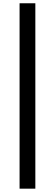

<svg xmlns="http://www.w3.org/2000/svg" viewBox="-20 -871 336 1175"><path d="M99.8 283.6H196.3V-851H99.8Z"/></svg>

Font: Source Han Sans JP VF
Style: Regular
Weight: 250
Designer: Ryoko NISHIZUKA 西塚涼子 (kana, bopomofo & ideographs); Paul D. Hunt (Latin, Greek & Cyrillic); Sandoll Communications 산돌커뮤니
Foundry: Adobe
Version: Version 2.004;hotconv 1.0.118;makeotfexe 2.5.65603